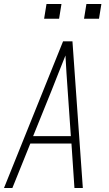

<svg xmlns="http://www.w3.org/2000/svg" viewBox="-24 -942 544 962"><path d="M-4 0 292 -735H339L391 0H349L334 -223H128L38 0ZM331 -260 315 -490Q312 -534 309 -577.5Q306 -621 304 -664Q287 -621 269.5 -577.5Q252 -534 235 -490L142 -260ZM397 -848 409 -922H484L472 -848ZM197 -848 209 -922H284L272 -848Z"/></svg>

Font: Iosevka SS04 Extralight
Style: Italic
Weight: 200
Italic angle: -9°
Monospace: yes
Designer: Belleve Invis
Foundry: Belleve Invis
Version: Version 19.0.0; ttfautohint (v1.8.4)